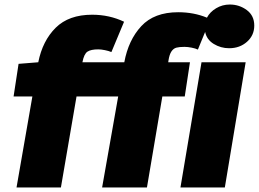

<svg xmlns="http://www.w3.org/2000/svg" viewBox="-20 -828 1143 848"><path d="M62 -546 149 -553Q168 -648 226 -705.5Q284 -763 387 -763Q463 -763 528 -732L472 -598Q461 -603 443.5 -606.5Q426 -610 414 -610Q382 -610 366.5 -600Q351 -590 344 -553H529Q547 -651 604 -712.5Q661 -774 767 -774Q836 -774 894 -750Q907 -775 934.5 -791.5Q962 -808 995 -808Q1037 -808 1070 -783.5Q1103 -759 1103 -715Q1103 -672 1071 -643.5Q1039 -615 992 -615Q955 -615 924 -634Q893 -653 886 -687L854 -609Q844 -614 826.5 -617.5Q809 -621 795 -621Q772 -621 759 -617.5Q746 -614 737 -600.5Q728 -587 724 -560L723 -553H819L796 -402H697L629 0H431L502 -402H318L249 0H53L123 -402H40ZM870 -553H1065L973 0H777Z"/></svg>

Font: Nebula Sans Black
Style: Regular
Weight: 900
Italic angle: -9°
Designer: Paul D. Hunt for Adobe (as Source Sans)
Foundry: Nebula Entertainment & Broadcasting LLC
Version: Version 1.010